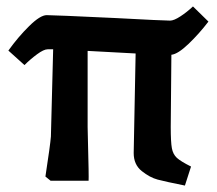

<svg xmlns="http://www.w3.org/2000/svg" viewBox="-20 -561 673 596"><path d="M125 -514Q147 -514 338 -505Q488 -497 508 -497Q520 -497 540.5 -510.5Q561 -524 579 -541L627 -494Q598 -456 565 -424.5Q532 -393 512 -391L510 -167Q510 -120 513.5 -101Q517 -82 529 -71Q541 -60 573 -44L554 15Q494 3 469.5 -3.5Q445 -10 420 -30Q395 -50 395 -86L401 -395L252 -403V-167L253 -123Q256 -12 255 0H137L121 -13Q136 -111 138 -137L145 -408H128Q116 -408 95 -392.5Q74 -377 56 -359L6 -404Q36 -446 70.5 -480Q105 -514 125 -514Z"/></svg>

Font: Andada Pro
Style: Bold
Weight: 700
Designer: Carolina Giovagnoli
Foundry: Huerta Tipografica
Version: Version 3.005; ttfautohint (v1.8.4)